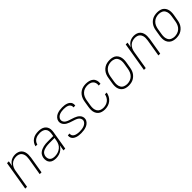

<svg xmlns="http://www.w3.org/2000/svg" viewBox="369 -1912 3294 3294"><g transform="rotate(-45 2016.0 -265.0)"><path d="M34 0H78L133 -333Q138 -365 151.5 -396.5Q165 -428 190.5 -453Q216 -478 248.5 -488.5Q281 -499 314 -499Q314 -499 314 -499Q314 -499 314 -499Q341 -499 366.5 -490.5Q392 -482 409 -463Q426 -444 434 -418.5Q442 -393 441.5 -366Q441 -339 437 -311L385 0H429L480 -305Q485 -339 485 -373Q485 -407 475 -438.5Q465 -470 443 -493.5Q421 -517 389 -527.5Q357 -538 324 -538Q290 -538 256 -527.5Q222 -517 194.5 -492Q167 -467 150 -435L166 -530H122Z M777 8Q816 8 855 -3.5Q894 -15 926.5 -42.5Q959 -70 979 -106L961 0H1005L1062 -343Q1067 -375 1064.5 -406.5Q1062 -438 1047 -464.5Q1032 -491 1007 -508Q982 -525 951 -531.5Q920 -538 888 -538Q853 -538 818.5 -531Q784 -524 752.5 -504Q721 -484 700 -453.5Q679 -423 672 -388H716Q721 -415 738.5 -438.5Q756 -462 781.5 -475.5Q807 -489 834 -494Q861 -499 888 -499Q918 -499 947 -490.5Q976 -482 995.5 -460.5Q1015 -439 1019.5 -409.5Q1024 -380 1019 -349L1011 -298H877Q851 -298 825.5 -296Q800 -294 774.5 -288Q749 -282 724.5 -271.5Q700 -261 678 -244Q656 -227 644 -202.5Q632 -178 627 -153Q622 -119 629 -86.5Q636 -54 658 -31.5Q680 -9 711.5 -0.5Q743 8 777 8ZM786 -31Q760 -31 736 -37Q712 -43 695 -60Q678 -77 672.5 -101.5Q667 -126 671 -151Q675 -171 686 -190.5Q697 -210 715.5 -222Q734 -234 754.5 -241Q775 -248 795.5 -252Q816 -256 836 -257.5Q856 -259 877 -259H1004L995 -205Q989 -169 972.5 -135Q956 -101 925 -76.5Q894 -52 858 -41.5Q822 -31 786 -31Z M1388 8Q1421 8 1454 3Q1487 -2 1519.5 -15Q1552 -28 1577.5 -55Q1603 -82 1608 -115Q1613 -143 1604 -168.5Q1595 -194 1577.5 -212.5Q1560 -231 1537.5 -244Q1515 -257 1490 -266Q1465 -275 1439.5 -283Q1414 -291 1389 -299.5Q1364 -308 1341.5 -321.5Q1319 -335 1305.5 -358.5Q1292 -382 1297 -409Q1301 -434 1321 -454Q1341 -474 1365.5 -483Q1390 -492 1415 -495.5Q1440 -499 1465 -499Q1490 -499 1514.5 -495.5Q1539 -492 1560.5 -482Q1582 -472 1595.5 -451.5Q1609 -431 1605 -406Q1605 -403 1604 -400H1648Q1648 -404 1649 -408Q1653 -435 1643.5 -459.5Q1634 -484 1614 -499.5Q1594 -515 1569.5 -523.5Q1545 -532 1518.5 -535Q1492 -538 1465 -538Q1433 -538 1401 -533Q1369 -528 1337.5 -514.5Q1306 -501 1282.5 -474Q1259 -447 1254 -416Q1249 -388 1258 -362.5Q1267 -337 1284.5 -318Q1302 -299 1324.5 -286Q1347 -273 1372 -264Q1397 -255 1422 -247Q1447 -239 1472.5 -230.5Q1498 -222 1520 -209Q1542 -196 1556 -172.5Q1570 -149 1566 -121Q1561 -95 1539.5 -75.5Q1518 -56 1492 -47Q1466 -38 1440 -34.5Q1414 -31 1388 -31Q1368 -31 1347.5 -33Q1327 -35 1307.5 -41Q1288 -47 1271.5 -57.5Q1255 -68 1245.5 -86Q1236 -104 1240 -124Q1240 -127 1241 -130H1198Q1197 -126 1196 -122Q1192 -95 1203 -70Q1214 -45 1235 -30Q1256 -15 1281 -6.5Q1306 2 1333.5 5Q1361 8 1388 8Z M1964 8Q2001 8 2039.5 -3Q2078 -14 2110.5 -40.5Q2143 -67 2162 -102.5Q2181 -138 2188 -177H2145Q2139 -146 2123.5 -117.5Q2108 -89 2081.5 -68.5Q2055 -48 2024.5 -39.5Q1994 -31 1964 -31Q1929 -31 1898 -44.5Q1867 -58 1850 -86.5Q1833 -115 1830.5 -149.5Q1828 -184 1834 -219L1852 -329Q1858 -362 1872 -394.5Q1886 -427 1912.5 -452Q1939 -477 1972.5 -488Q2006 -499 2039 -499Q2068 -499 2096 -492Q2124 -485 2144.5 -466.5Q2165 -448 2173 -420Q2181 -392 2176 -363Q2176 -361 2175 -359H2219V-364Q2226 -401 2215 -437.5Q2204 -474 2177 -497Q2150 -520 2113.5 -529Q2077 -538 2039 -538Q2007 -538 1974 -530.5Q1941 -523 1911.5 -504.5Q1882 -486 1860.5 -458.5Q1839 -431 1827 -399.5Q1815 -368 1810 -335L1792 -225Q1786 -190 1786.5 -154.5Q1787 -119 1799.5 -87.5Q1812 -56 1836.5 -33.5Q1861 -11 1894.5 -1.5Q1928 8 1964 8Z M2540 8Q2573 8 2606 1Q2639 -6 2669 -25Q2699 -44 2721.5 -71.5Q2744 -99 2756 -130.5Q2768 -162 2773 -195L2792 -305Q2798 -341 2797 -376Q2796 -411 2783.5 -442.5Q2771 -474 2746.5 -497Q2722 -520 2688 -529Q2654 -538 2619 -538Q2586 -538 2553 -531Q2520 -524 2490 -505.5Q2460 -487 2437.5 -459Q2415 -431 2403 -399.5Q2391 -368 2386 -335L2368 -225Q2362 -190 2362.5 -154.5Q2363 -119 2375.5 -87.5Q2388 -56 2413 -33.5Q2438 -11 2471.5 -1.5Q2505 8 2540 8ZM2541 -31Q2507 -31 2475 -44Q2443 -57 2426 -86Q2409 -115 2406.5 -149.5Q2404 -184 2410 -219L2428 -329Q2434 -362 2448 -394.5Q2462 -427 2489.5 -452.5Q2517 -478 2550.5 -488.5Q2584 -499 2618 -499Q2653 -499 2684.5 -486Q2716 -473 2733 -444Q2750 -415 2752.5 -380.5Q2755 -346 2749 -311L2731 -201Q2725 -168 2711 -135.5Q2697 -103 2670 -78Q2643 -53 2609 -42Q2575 -31 2541 -31Z M2914 0H2958L3013 -333Q3018 -365 3031.5 -396.5Q3045 -428 3070.5 -453Q3096 -478 3128.5 -488.5Q3161 -499 3194 -499Q3194 -499 3194 -499Q3194 -499 3194 -499Q3221 -499 3246.5 -490.5Q3272 -482 3289 -463Q3306 -444 3314 -418.5Q3322 -393 3321.5 -366Q3321 -339 3317 -311L3265 0H3309L3360 -305Q3365 -339 3365 -373Q3365 -407 3355 -438.5Q3345 -470 3323 -493.5Q3301 -517 3269 -527.5Q3237 -538 3204 -538Q3170 -538 3136 -527.5Q3102 -517 3074.5 -492Q3047 -467 3030 -435L3046 -530H3002Z M3692 8Q3725 8 3758 1Q3791 -6 3821 -25Q3851 -44 3873.5 -71.5Q3896 -99 3908 -130.5Q3920 -162 3925 -195L3944 -305Q3950 -341 3949 -376Q3948 -411 3935.5 -442.5Q3923 -474 3898.5 -497Q3874 -520 3840 -529Q3806 -538 3771 -538Q3738 -538 3705 -531Q3672 -524 3642 -505.5Q3612 -487 3589.5 -459Q3567 -431 3555 -399.5Q3543 -368 3538 -335L3520 -225Q3514 -190 3514.5 -154.5Q3515 -119 3527.5 -87.5Q3540 -56 3565 -33.5Q3590 -11 3623.5 -1.5Q3657 8 3692 8ZM3693 -31Q3659 -31 3627 -44Q3595 -57 3578 -86Q3561 -115 3558.5 -149.5Q3556 -184 3562 -219L3580 -329Q3586 -362 3600 -394.5Q3614 -427 3641.5 -452.5Q3669 -478 3702.5 -488.5Q3736 -499 3770 -499Q3805 -499 3836.5 -486Q3868 -473 3885 -444Q3902 -415 3904.5 -380.5Q3907 -346 3901 -311L3883 -201Q3877 -168 3863 -135.5Q3849 -103 3822 -78Q3795 -53 3761 -42Q3727 -31 3693 -31Z"/></g></svg>

Font: Iosevka Sparkle XLtObl
Style: Regular
Weight: 200
Italic angle: -9°
Designer: Belleve Invis
Foundry: Belleve Invis
Version: Version 4.5.0; ttfautohint (v1.8.3)